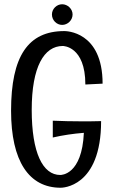

<svg xmlns="http://www.w3.org/2000/svg" viewBox="-20 -861 529 902"><path d="M462 -468C462 -715 289 -715 282 -715C112 -715 32 -597 32 -341C32 -104 116 21 265 21C270 21 455 21 455 -292C424 -291 393 -291 362 -291C318 -291 273 -292 228 -294V-215C276 -226 324 -233 374 -237C365 -39 268 -39 263 -39C181 -39 129 -143 129 -345C129 -547 187 -645 275 -645C276 -645 381 -645 381 -464ZM321 -793C321 -819 298 -841 272 -841C246 -841 224 -819 224 -793C224 -766 246 -744 272 -744C298 -744 321 -766 321 -793Z"/></svg>

Font: Englebert
Style: Regular
Weight: 400
Designer: Astigmatic (AOETI)
Foundry: Astigmatic (AOETI)
Version: Version 1.000